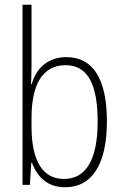

<svg xmlns="http://www.w3.org/2000/svg" viewBox="-20 -780 519 810"><path d="M113 -506V-760H75V0H106L112 -93H115C138 -32 182 10 254 10C371 10 431 -91 431 -268C431 -446 373 -539 260 -539C184 -539 132 -493 114 -425H111C112 -448 113 -480 113 -506ZM257 -505C350 -505 392 -424 392 -268C392 -105 342 -25 250 -25C163 -25 113 -96 113 -247V-283C113 -418 156 -505 257 -505Z"/></svg>

Font: Noto Sans Devanagari Condensed ExtraLight
Style: Regular
Weight: 200
Width: 3
Designer: Jelle Bosma - Monotype Design Team
Foundry: Monotype Imaging Inc.
Version: Version 2.004